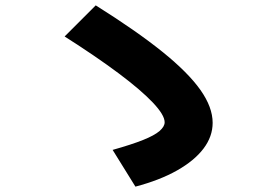

<svg xmlns="http://www.w3.org/2000/svg" viewBox="-20 -722 1040 716"><path d="M400 -163Q471 -183 513.5 -200Q556 -217 575 -233.5Q594 -250 594 -266Q594 -293 550 -339.5Q506 -386 422.5 -448.5Q339 -511 221 -586L337 -702Q490 -606 586 -528.5Q682 -451 727.5 -386.5Q773 -322 773 -264Q773 -213 739 -168Q705 -123 640.5 -86.5Q576 -50 485 -26Z"/></svg>

Font: M PLUS 1 Thin ExtraBold
Style: Regular
Weight: 800
Version: Version 1.001